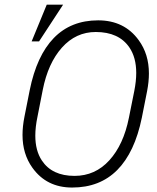

<svg xmlns="http://www.w3.org/2000/svg" viewBox="-20 -810 688 840"><path d="M295.5 10.5Q183.5 10.5 121.5 -76.5Q78.5 -136.5 78.5 -219.5Q78.5 -257 87 -299.5L110 -415.5Q140.5 -566.5 215.5 -643.8Q290.5 -721 409.5 -721Q524 -721 587 -634Q631.5 -573 631.5 -488.5Q631.5 -452.5 623.5 -411L600.5 -295Q569.5 -143.5 493.2 -66.5Q417 10.5 295.5 10.5ZM306 -40.5Q396.5 -40.5 458.5 -108.8Q520.5 -177 544 -295L567.5 -412Q576 -455 576 -491Q576 -558.5 546 -602.5Q500 -670 399 -670Q312 -670 251 -601.8Q190 -533.5 167 -416.5L144 -299.5Q134.5 -254.5 134.5 -216.5Q134.5 -151 163 -108Q207.5 -40.5 306 -40.5ZM151 -629H118.5L184.5 -789.5H256Z"/></svg>

Font: Roberto Sans Light
Style: Italic
Weight: 300
Italic angle: -11°
Designer: Google
Version: Version 1.00;June 11, 2020;FontCreator 12.0.0.2522 64-bit; t